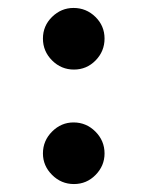

<svg xmlns="http://www.w3.org/2000/svg" viewBox="-20 -451 371 483"><path d="M243 -354Q243 -322 220.5 -299Q198 -276 166 -276Q134 -276 111 -299Q88 -322 88 -354Q88 -386 111 -408.5Q134 -431 165 -431Q197 -431 220 -408.5Q243 -386 243 -354ZM243 -65Q243 -34 220.5 -11Q198 12 166 12Q134 12 111 -11Q88 -34 88 -65Q88 -97 111 -120Q134 -143 165 -143Q197 -143 220 -120Q243 -97 243 -65Z"/></svg>

Font: Rosario Light
Style: Bold
Weight: 700
Version: Version 1.101; ttfautohint (v1.8.1.43-b0c9)